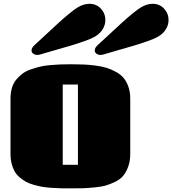

<svg xmlns="http://www.w3.org/2000/svg" viewBox="-20 -991 920 1025"><path d="M36.1 0ZM165 -751Q182.1 -766.6 226.1 -807.4Q270 -848.1 294.2 -870.4Q318.4 -892.6 348.9 -917.7Q379.4 -942.9 396.5 -952.6Q427.7 -970.7 457.5 -970.7Q494.1 -970.7 518.3 -945.1Q542.5 -919.4 542.5 -883.8Q542.5 -858.4 528.3 -835Q514.2 -811.5 485.8 -794.9Q468.3 -784.7 431.2 -771.5Q394 -758.3 360.6 -748.3Q327.1 -738.3 273.4 -723.1Q219.7 -708 194.8 -700.2Q188 -697.8 179.2 -697.8Q166 -697.8 157.2 -704.6Q148.4 -711.4 148.4 -721.7Q148.4 -736.3 165 -751ZM502.4 -751Q519.5 -766.6 563.5 -807.4Q607.4 -848.1 631.6 -870.4Q655.8 -892.6 686.3 -917.7Q716.8 -942.9 733.9 -952.6Q765.1 -970.7 794.9 -970.7Q831.5 -970.7 855.7 -945.1Q879.9 -919.4 879.9 -883.8Q879.9 -858.4 865.7 -835Q851.6 -811.5 823.2 -794.9Q805.7 -784.7 768.6 -771.5Q731.4 -758.3 698 -748.3Q664.6 -738.3 610.8 -723.1Q557.1 -708 532.2 -700.2Q525.4 -697.8 516.6 -697.8Q503.4 -697.8 494.6 -704.6Q485.8 -711.4 485.8 -721.7Q485.8 -736.3 502.4 -751ZM357.4 14.6Q327.1 14.6 305.2 14.2Q283.2 13.7 254.4 11.7Q225.6 9.8 204.8 6.1Q184.1 2.4 159.9 -4.4Q135.7 -11.2 118.9 -20.5Q102.1 -29.8 85.2 -43.9Q68.4 -58.1 58.3 -75.7Q48.3 -93.3 42.2 -117.2Q36.1 -141.1 36.1 -169.9V-465.3Q36.1 -496.1 43.7 -521.7Q51.3 -547.4 66.2 -565.4Q81.1 -583.5 99.4 -597.4Q117.7 -611.3 143.1 -620.1Q168.5 -628.9 192.1 -634.8Q215.8 -640.6 246.8 -643.3Q277.8 -646 302.2 -647Q326.7 -647.9 357.9 -647.9Q396 -647.9 425 -646.7Q454.1 -645.5 488.8 -641.1Q523.4 -636.7 548.6 -628.9Q573.7 -621.1 598.9 -607.4Q624 -593.8 639.9 -574.7Q655.8 -555.7 665.5 -527.8Q675.3 -500 675.3 -464.8V-169.4Q675.3 -131.8 664.8 -102.5Q654.3 -73.2 638.9 -54Q623.5 -34.7 596.4 -21.2Q569.3 -7.8 545.9 -1Q522.5 5.9 484.9 9.5Q447.3 13.2 422.6 13.9Q397.9 14.6 357.4 14.6ZM314.9 -111.3H396V-539.6H314.9Z"/></svg>

Font: Coda ExtraBold
Style: Regular
Weight: 800
Version: Version 2.001; ttfautohint (v0.8) -r 50 -G 200 -x